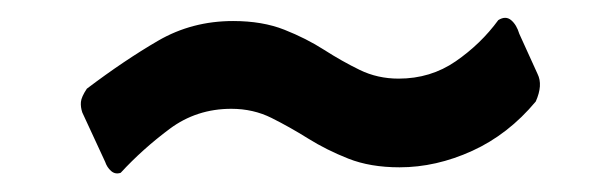

<svg xmlns="http://www.w3.org/2000/svg" viewBox="-20 -476 649 210"><path d="M566 -365Q536 -329 496.5 -311Q457 -293 417 -293Q385 -293 361 -302.5Q337 -312 317 -324.5Q297 -337 277 -347Q257 -357 233 -357Q195 -357 165.5 -335Q136 -313 112 -287Q106 -285 101.5 -289Q97 -293 95 -299L70 -353Q68 -359 68.5 -364.5Q69 -370 75 -379Q116 -410 153 -431.5Q190 -453 235 -453Q267 -453 291 -443.5Q315 -434 334.5 -421.5Q354 -409 373.5 -399.5Q393 -390 416 -390Q451 -390 478.5 -409Q506 -428 525 -454Q533 -459 539 -454Q545 -449 548 -439L568 -395Q574 -383 566 -365Z"/></svg>

Font: Libre Franklin Thin
Style: Bold Italic
Weight: 700
Italic angle: -8°
Version: Version 3.000